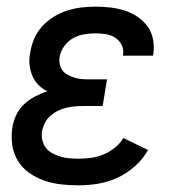

<svg xmlns="http://www.w3.org/2000/svg" viewBox="-20 -548 540 576"><path d="M216 8Q189 8 162.5 5Q136 2 112 -6.5Q88 -15 67.5 -29.5Q47 -44 34 -65Q21 -86 17 -112Q13 -138 17 -165Q20 -184 28.5 -202.5Q37 -221 52 -235Q67 -249 85 -258.5Q103 -268 122 -274Q106 -282 94.5 -294Q83 -306 76.5 -322Q70 -338 68.5 -355.5Q67 -373 71 -392Q74 -412 83 -432.5Q92 -453 107 -469.5Q122 -486 141.5 -498Q161 -510 182 -516.5Q203 -523 224 -525.5Q245 -528 266 -528Q289 -528 311 -525.5Q333 -523 353.5 -516.5Q374 -510 392 -498Q410 -486 422.5 -469Q435 -452 439 -430Q443 -408 440 -386L439 -381H349V-383Q352 -399 345 -413Q338 -427 325.5 -435Q313 -443 297.5 -445.5Q282 -448 266 -448Q249 -448 232 -445Q215 -442 199.5 -433.5Q184 -425 173 -410Q162 -395 159 -378Q157 -367 159 -356.5Q161 -346 167 -337.5Q173 -329 182.5 -324Q192 -319 202 -315.5Q212 -312 223 -311Q234 -310 245 -310H301L288 -230H232Q219 -230 206 -229Q193 -228 180 -225Q167 -222 154.5 -216Q142 -210 131.5 -201Q121 -192 115 -180Q109 -168 106 -155Q104 -141 107 -127.5Q110 -114 118 -104Q126 -94 137.5 -88Q149 -82 162 -78Q175 -74 189 -73Q203 -72 217 -72Q235 -72 253.5 -74.5Q272 -77 290 -84.5Q308 -92 324 -104.5Q340 -117 350 -134L424 -98Q409 -71 385 -49.5Q361 -28 333 -15Q305 -2 275 3Q245 8 216 8Z"/></svg>

Font: Iosevka SS18 Medium
Style: Italic
Weight: 500
Italic angle: -9°
Monospace: yes
Designer: Belleve Invis
Foundry: Belleve Invis
Version: Version 25.1.1; ttfautohint (v1.8.4)